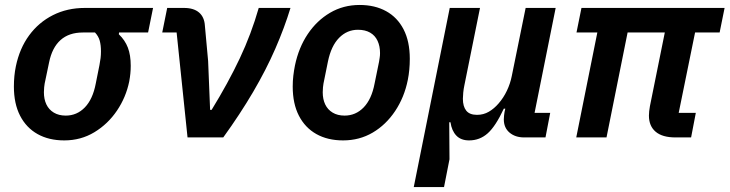

<svg xmlns="http://www.w3.org/2000/svg" viewBox="-20 -554 2941 774"><path d="M577 -423H460L459 -416Q484 -392 495.5 -362Q507 -332 507 -289Q507 -273 505.5 -257.5Q504 -242 501 -226Q488 -162 451.5 -108Q415 -54 360.5 -21Q306 12 239 12Q177 12 131.5 -13.5Q86 -39 61 -87.5Q36 -136 36 -205Q36 -227 38 -247.5Q40 -268 44 -287Q59 -359 97.5 -411.5Q136 -464 193.5 -493Q251 -522 322 -522H597ZM363 -423H314Q258 -423 224 -392.5Q190 -362 178 -303L160 -217Q159 -211 158 -202Q157 -193 157 -182Q157 -154 167 -133Q177 -112 197 -100Q217 -88 245 -88Q290 -88 322 -121Q354 -154 366 -217L381 -292Q384 -307 385.5 -320Q387 -333 387 -347Q387 -372 382 -390Q377 -408 363 -423Z M880 0H736L692 -423H634L654 -522H722Q761 -522 782.5 -503.5Q804 -485 806 -450L819 -308L827 -111H833Q900 -220 946.5 -318.5Q993 -417 1023 -522H1151Q1127 -443 1090 -358Q1053 -273 1000.5 -183.5Q948 -94 880 0Z M1363 12Q1301 12 1255.5 -13.5Q1210 -39 1185 -87.5Q1160 -136 1160 -205Q1160 -228 1162.5 -249Q1165 -270 1169 -290Q1184 -362 1220.5 -416.5Q1257 -471 1310.5 -502.5Q1364 -534 1430 -534Q1491 -534 1536.5 -509Q1582 -484 1607 -435.5Q1632 -387 1632 -317Q1632 -295 1630 -273.5Q1628 -252 1624 -232Q1610 -162 1573 -106.5Q1536 -51 1482.5 -19.5Q1429 12 1363 12ZM1369 -88Q1414 -88 1446 -121Q1478 -154 1490 -217L1508 -305Q1509 -312 1510.5 -321Q1512 -330 1512 -340Q1512 -368 1502 -389.5Q1492 -411 1472 -422.5Q1452 -434 1423 -434Q1379 -434 1347 -401.5Q1315 -369 1302 -306L1284 -217Q1283 -211 1282 -202Q1281 -193 1281 -182Q1281 -154 1291 -133Q1301 -112 1321 -100Q1341 -88 1369 -88Z M1770 200H1648L1793 -522H1915L1852 -210Q1849 -196 1847.5 -181Q1846 -166 1846 -156Q1846 -125 1859.5 -108Q1873 -91 1903 -91Q1929 -91 1950.5 -103.5Q1972 -116 1990 -137Q2010 -160 2023.5 -188.5Q2037 -217 2043 -247L2099 -522H2220L2135 -99H2198L2179 0H2093Q2057 0 2034 -19.5Q2011 -39 2011 -73Q2011 -80 2012 -88.5Q2013 -97 2014 -103L2017 -116H2011Q1978 -45 1946 -16.5Q1914 12 1871 12Q1838 12 1819.5 -7.5Q1801 -27 1796 -61H1791L1792 88Z M2766 0H2703Q2650 0 2623 -23Q2596 -46 2596 -88Q2596 -95 2597 -105.5Q2598 -116 2600 -126L2660 -423H2510L2425 0H2303L2388 -423H2304L2324 -522H2901L2881 -423H2782L2716 -99H2785Z"/></svg>

Font: IBM Plex Sans SemiBold
Style: Italic
Weight: 600
Italic angle: -11.31°
Designer: Mike Abbink, Paul van der Laan, Pieter van Rosmalen
Foundry: Bold Monday
Version: Version 3.201